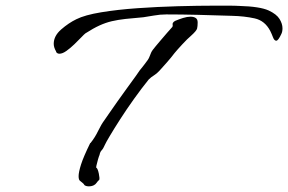

<svg xmlns="http://www.w3.org/2000/svg" viewBox="-20 -651 1019 679"><path d="M190 -461Q182 -461 178 -468H179Q170 -483 170 -496Q170 -524 196.5 -547Q223 -570 250 -583Q280 -598 337.5 -607.5Q395 -617 466 -622Q537 -627 609 -629Q681 -631 741 -631Q767 -631 788.5 -631Q810 -631 827 -630Q899 -628 930 -614Q958 -601 968.5 -584Q979 -567 979 -551Q979 -539 975 -531Q964 -507 957 -507Q950 -507 945.5 -519Q941 -531 936 -541Q917 -578 880.5 -586Q844 -594 801 -595Q741 -597 681 -598.5Q621 -600 568 -600Q546 -600 524 -596Q502 -592 487 -590Q450 -587 423.5 -584Q397 -581 375.5 -576Q354 -571 332 -561Q310 -551 282 -533Q278 -530 267.5 -519Q257 -508 243 -494.5Q229 -481 215 -471Q201 -461 190 -461ZM294 8Q285 8 279 4Q277 1 275.5 -1Q274 -3 271 -5Q268 -8 263 -11.5Q258 -15 258 -28Q258 -42 266.5 -69Q275 -96 299 -145H300Q316 -165 327 -188Q338 -211 350 -227Q352 -230 364.5 -248Q377 -266 394.5 -291Q412 -316 430 -340.5Q448 -365 460.5 -382.5Q473 -400 474 -402Q476 -404 484.5 -415Q493 -426 493 -426Q505 -441 508 -449Q511 -457 514.5 -465Q518 -473 531 -488Q535 -493 547 -507Q559 -521 571 -535Q583 -549 587 -553Q592 -557 590.5 -564Q589 -571 599 -577Q613 -583 627.5 -587.5Q642 -592 654 -592Q665 -592 672 -587.5Q679 -583 679 -572V-571Q679 -558 677 -550Q675 -542 655 -524Q643 -514 624.5 -494Q606 -474 597 -463Q585 -447 569.5 -429.5Q554 -412 544 -401Q535 -391 524.5 -384.5Q514 -378 506 -370Q481 -339 454.5 -302Q428 -265 405.5 -230Q383 -195 368.5 -170.5Q354 -146 352 -141Q345 -125 339.5 -119.5Q334 -114 332 -103Q330 -99 326.5 -87Q323 -75 321 -65.5Q319 -56 321 -58Q326 -54 329.5 -37Q333 -20 331 -15Q326 -11 322 -5Q318 1 312 4Q304 8 294 8Z"/></svg>

Font: Vujahday Script
Style: Regular
Weight: 400
Designer: Robert E. Leuschke
Foundry: Robert E. Leuschke
Version: Version 1.010; ttfautohint (v1.8.3)